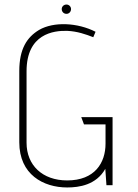

<svg xmlns="http://www.w3.org/2000/svg" viewBox="-20 -816 606 846"><path d="M273 -755C284 -755 293 -764 293 -776C293 -787 284 -796 273 -796C261 -796 252 -787 252 -776C252 -764 261 -755 273 -755ZM476 0V-300H338L350 -268H445V-183C445 -99 398 -21 276 -21C167 -21 97 -88 97 -187V-502C97 -667 216 -682 277 -680C320 -678 358 -665 391 -652L401 -676C323 -716 217 -722 152 -684C99 -652 65 -601 65 -503V-189C65 -47 171 10 276 10C329 10 404 -1 444 -72L449 0Z"/></svg>

Font: Advent Pro
Style: ExtraLight
Weight: 250
Designer: Andreas Kalpakidis
Foundry: Andreas Kalpakidis
Version: Version 2.002 2007